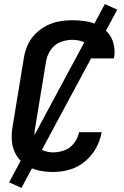

<svg xmlns="http://www.w3.org/2000/svg" viewBox="-20 -843 616 950"><path d="M243 8Q283 8 324 -3.5Q365 -15 399.5 -43.5Q434 -72 455 -110Q476 -148 483 -189H371Q366 -161 347 -135.5Q328 -110 299.5 -99.5Q271 -89 243 -89Q220 -89 199.5 -96.5Q179 -104 166.5 -121Q154 -138 151.5 -160.5Q149 -183 153 -205L208 -540Q213 -569 231 -596Q249 -623 278.5 -634.5Q308 -646 337 -646Q364 -646 388 -637.5Q412 -629 424 -606.5Q436 -584 432 -557Q432 -555 431 -554H543Q544 -558 545 -561Q550 -595 542 -626.5Q534 -658 513.5 -681.5Q493 -705 464.5 -719Q436 -733 403.5 -738Q371 -743 337 -743Q305 -743 272.5 -737Q240 -731 209.5 -715.5Q179 -700 154.5 -675Q130 -650 116.5 -619Q103 -588 98 -556L43 -221Q36 -184 38.5 -147Q41 -110 58.5 -79Q76 -48 105 -28Q134 -8 169.5 0Q205 8 243 8ZM86 87 560 -795 499 -823 25 59Z"/></svg>

Font: Iosevka Sparkle SmBdObl
Style: Regular
Weight: 600
Italic angle: -9°
Designer: Belleve Invis
Foundry: Belleve Invis
Version: Version 4.5.0; ttfautohint (v1.8.3)